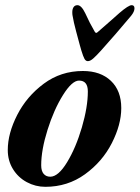

<svg xmlns="http://www.w3.org/2000/svg" viewBox="-20 -707 539 741"><path d="M10 -128Q10 -192 46.5 -263.5Q83 -335 149 -384Q215 -433 300 -433Q368 -433 408 -395Q448 -357 448 -290Q448 -226 411.5 -154.5Q375 -83 308 -34.5Q241 14 155 14Q117 14 83.5 -4Q50 -22 30 -54.5Q10 -87 10 -128ZM319 -354Q319 -396 285 -396Q258 -396 223 -340Q188 -284 163.5 -206Q139 -128 139 -69Q139 -47 148.5 -36Q158 -25 174 -25Q205 -25 239 -81Q273 -137 296 -215.5Q319 -294 319 -354ZM294 -512 288 -533Q284 -548 274 -585Q264 -622 260 -647Q259 -651 259 -660Q259 -672 264 -679.5Q269 -687 279 -687Q294 -687 309 -656Q326 -618 346 -584Q349 -580 351 -580Q354 -580 358 -584L414 -633L441 -657Q476 -687 488 -687Q499 -687 499 -675Q499 -662 486 -646Q425 -573 370 -512Q351 -491 339.5 -481Q328 -471 319 -471Q311 -471 306 -480Q301 -489 294 -512Z"/></svg>

Font: EB Garamond
Style: Bold Italic
Weight: 700
Italic angle: -17.2°
Designer: Georg Duffner and Octavio Pardo
Foundry: Georg Duffner
Version: Version 1.000